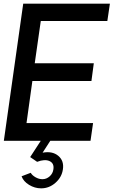

<svg xmlns="http://www.w3.org/2000/svg" viewBox="-20 -770 621 1050"><path d="M567 -655H203L170 -424H493L480 -327H157L125 -97H489L475 0H255L213 65Q266 55 298.5 82Q331 109 324 156Q318 199 283.5 229.5Q249 260 205 260Q170 260 139 241Q108 222 98 194L148 175Q156 189 174.5 199.5Q193 210 212 210Q234 210 251.5 194.5Q269 179 272 156Q277 123 251 111Q225 99 183 115L145 89L203 0H1L107 -750H581Z"/></svg>

Font: Oakes Grotesk Medium
Style: Italic
Weight: 500
Italic angle: -8°
Designer: Samuel Oakes
Foundry: Samuel Oakes
Version: Version 1.000;PS 001.000;hotconv 1.0.88;makeotf.lib2.5.64775